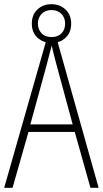

<svg xmlns="http://www.w3.org/2000/svg" viewBox="-20 -948 491 917"><path d="M412 -51 337 -318H116L40 -51H0L204 -766H250L451 -51ZM249 -642Q243 -665 237.5 -686Q232 -707 227 -730Q221 -708 215.5 -687Q210 -666 204 -642L125 -354H327ZM227 -743Q187 -743 159.5 -767.5Q132 -792 132 -835Q132 -878 159 -903Q186 -928 226 -928Q266 -928 293 -902.5Q320 -877 320 -835Q320 -793 293.5 -768Q267 -743 227 -743ZM227 -771Q256 -771 273.5 -788.5Q291 -806 291 -835Q291 -864 273 -882Q255 -900 226 -900Q196 -900 178.5 -881.5Q161 -863 161 -835Q161 -808 178 -789.5Q195 -771 227 -771Z"/></svg>

Font: Noto Sans Tamil UI Condensed ExtraLight
Style: Regular
Weight: 200
Width: 3
Designer: Jelle Bosma - Monotype Design Team
Foundry: Monotype Imaging Inc.
Version: Version 2.004; ttfautohint (v1.8.4.7-5d5b)